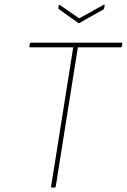

<svg xmlns="http://www.w3.org/2000/svg" viewBox="-20 -848 574 868"><path d="M215 0Q210 0 211 -5L311 -634H116Q115 -634 113.5 -635Q112 -636 113 -639L115 -652Q116 -655 121 -655H530Q532 -655 533 -654.5Q534 -654 533 -651L531 -638Q530 -634 526 -634H332L232 -5Q230 0 226 0ZM448 -826Q450 -828 452 -827.5Q454 -827 453 -824L451 -811Q450 -806 445 -804L339 -744Q337 -742 334 -744L247 -806Q243 -809 244 -813L245 -822Q246 -827 251 -825L338 -765Z"/></svg>

Font: Sofia Sans Semi Condensed Thin
Style: Italic
Weight: 250
Italic angle: -9°
Version: Version 4.100